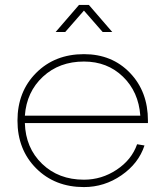

<svg xmlns="http://www.w3.org/2000/svg" viewBox="-20 -740 672 780"><path d="M321 -10Q393 -10 454 -50.5Q515 -91 537 -154L567 -149Q543 -76 473.5 -28Q404 20 321 20Q203 20 127 -56Q51 -132 51 -250Q51 -368 127 -444Q203 -520 321 -520Q435 -520 508 -444Q581 -368 581 -250V-240H81Q84 -139 151 -74.5Q218 -10 321 -10ZM81 -270H550Q543 -367 479.5 -428.5Q416 -490 321 -490Q221 -490 154.5 -428.5Q88 -367 81 -270ZM245 -610H206L301 -720H341L436 -610H397L321 -697Z"/></svg>

Font: Metropolitano Thin
Style: Regular
Weight: 250
Designer: Fonts by Alex Slobzheninov & Chris M. Simpson / Changes by Cristiano Sobral
Foundry: Fonts by Alex Slobzheninov & Chris M. Simpson / Changes by Cristiano Sobral
Version: Version 1.00;August 30, 2020;FontCreator 13.0.0.2681 64-bit